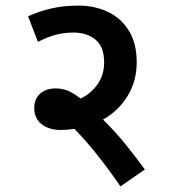

<svg xmlns="http://www.w3.org/2000/svg" viewBox="-20 -652 603 684"><path d="M496 -48 409 12Q321 -116 245 -193Q221 -189 196 -189Q155 -189 128.5 -209.5Q102 -230 102 -267Q102 -300 123 -318.5Q144 -337 179 -337Q199 -337 218.5 -330Q238 -323 267 -301Q301 -316 326 -349.5Q351 -383 351 -430Q351 -485 320.5 -510.5Q290 -536 242 -536Q209 -536 180 -528.5Q151 -521 115 -503L80 -594Q120 -612 163.5 -622Q207 -632 259 -632Q318 -632 365 -609.5Q412 -587 439.5 -542Q467 -497 467 -430Q467 -363 434.5 -310Q402 -257 347 -226Q389 -185 427.5 -137.5Q466 -90 496 -48Z"/></svg>

Font: Noto Sans SemiBold
Style: Regular
Weight: 600
Designer: Monotype Design Team
Foundry: Monotype Imaging Inc.
Version: Version 2.007